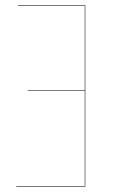

<svg xmlns="http://www.w3.org/2000/svg" viewBox="-20 -700 446 720"><path d="M46.9 -680.2H299.8V0H41V-2H297.9V-359.9H84V-361.8H297.9V-678.2H46.9Z"/></svg>

Font: Fira Sans Compressed Two
Style: Regular
Weight: 100
Width: 1
Designer: Carrois Corporate & Edenspiekermann AG
Foundry: Carrois Corporate GbR & Edenspiekermann AG
Version: Version 4.203;PS 004.203;hotconv 1.0.88;makeotf.lib2.5.64775